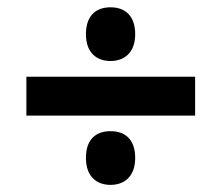

<svg xmlns="http://www.w3.org/2000/svg" viewBox="-20 -588 610 529"><path d="M216.8 -493.7C216.8 -441.4 247.6 -419.9 284.7 -419.9C320.8 -419.9 352.5 -441.4 352.5 -493.7C352.5 -548.3 320.8 -567.9 284.7 -567.9C247.6 -567.9 216.8 -548.3 216.8 -493.7ZM517.6 -269.5V-376.5H52.7V-269.5ZM216.8 -152.8C216.8 -100.1 247.6 -78.6 284.7 -78.6C320.8 -78.6 352.5 -100.1 352.5 -152.8C352.5 -207.5 320.8 -226.6 284.7 -226.6C247.6 -226.6 216.8 -207.5 216.8 -152.8Z"/></svg>

Font: Noto Reveo Sans
Style: Bold
Weight: 700
Designer: Monotype Design team
Foundry: Monotype Imaging Inc.
Version: Version 1.04